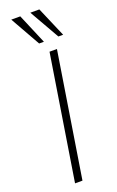

<svg xmlns="http://www.w3.org/2000/svg" viewBox="-177 -978 624 1022"><g transform="rotate(-20 134.5 -467.5)"><path d="M58 0 170 -705H212L100 0ZM242 -765 145 -935H196L269 -765ZM133 -765 37 -935H88L160 -765Z"/></g></svg>

Font: Nunito Sans ExtraLight
Style: Italic
Weight: 200
Italic angle: -9°
Designer: Vernon Adams
Foundry: Vernon Adams
Version: Version 3.006; ttfautohint (v1.8.3)